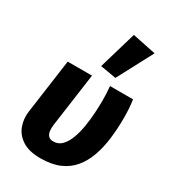

<svg xmlns="http://www.w3.org/2000/svg" viewBox="-207 -956 967 1082"><g transform="rotate(30 277.0 -415.0)"><path d="M366.7 -531.6H516.5Q520.5 -505.7 522.5 -477Q524.5 -448.2 524.5 -415.9Q524.5 -344.1 516.3 -278.9Q508.2 -213.7 488.8 -159.7Q469.5 -105.7 436.2 -65.9Q403 -26.1 352.3 -4.5Q301.6 17.2 229.8 17.2Q155.1 17.2 111.5 -11.2Q67.8 -39.7 51.6 -84.4Q35.5 -129.2 42.2 -177.5L91.5 -531.6H249.5L200.8 -182.3Q198.1 -161.7 200.4 -142.9Q202.7 -124.1 213.3 -112.6Q224 -101 245.2 -101Q277.8 -101 300.4 -124.2Q322.9 -147.3 336.9 -185.3Q350.9 -223.2 358.3 -268.4Q365.7 -313.6 368.4 -359Q371.1 -404.4 371.1 -441Q371.1 -463.4 370.1 -486.2Q369.1 -509.1 366.7 -531.6ZM267.3 -604 339.1 -848.4 492 -816.8 370 -586.5Z"/></g></svg>

Font: Fira Sans Variable
Style: Italic
Weight: 397
Italic angle: -8°
Designer: Carrois Corporate & Edenspiekermann AG
Foundry: Carrois Corporate GbR & Edenspiekermann AG
Version: Version 4.202